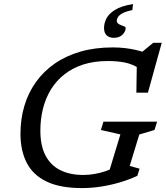

<svg xmlns="http://www.w3.org/2000/svg" viewBox="-20 -950 846 980"><path d="M405.5 -57Q432.5 -57 461.2 -61.8Q490 -66.5 519.2 -76.5Q548.5 -86.5 577 -103L529.5 -50L594.5 -264L495 -286.5L508 -329H782L768.5 -286.5L691 -263.5L642 -103L692.5 -89L681 -52.5Q639 -33 591.5 -19Q544 -5 495.2 2.5Q446.5 10 398.5 10Q286 10 216.8 -23.8Q147.5 -57.5 116 -119.8Q84.5 -182 84.5 -266.5Q84.5 -343 104.5 -410Q124.5 -477 163.8 -531.8Q203 -586.5 260.2 -626Q317.5 -665.5 391.5 -686.8Q465.5 -708 555.5 -708Q588 -708 618 -704.5Q648 -701 674.8 -694.8Q701.5 -688.5 725.5 -679.5L697.5 -678.5L762 -731.5H805.5L735 -477H676L678.5 -632.5L692 -600Q655 -623.5 616.8 -631Q578.5 -638.5 531 -638.5Q460.5 -638.5 405.2 -620.8Q350 -603 308.8 -570.5Q267.5 -538 240.2 -493.8Q213 -449.5 199.5 -396Q186 -342.5 186 -283Q186 -207 212 -156.8Q238 -106.5 287.2 -81.8Q336.5 -57 405.5 -57ZM621.5 -807.5Q621.5 -789.5 605.5 -773.2Q589.5 -757 560.5 -757Q538 -757 524.5 -769.5Q511 -782 511 -807.5Q511 -831 522.8 -855Q534.5 -879 566.5 -899.2Q598.5 -919.5 659 -929.5L655.5 -898.5Q623.5 -892 606.2 -882.8Q589 -873.5 582.5 -863.5Q576 -853.5 576 -845Q576 -832.5 587.5 -826.5Q599 -820.5 610.2 -816.8Q621.5 -813 621.5 -807.5Z"/></svg>

Font: Newsreader 9pt
Style: Italic
Weight: 400
Italic angle: -17°
Designer: Hugues Gentile
Foundry: Production Type
Version: Version 1.003